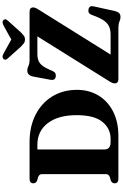

<svg xmlns="http://www.w3.org/2000/svg" viewBox="252 -1205 969 1513"><g transform="rotate(-90 736.5 -448.5)"><path d="M48.5 -29Q48.5 -52 72.5 -60.5L96 -67Q121 -75.5 121 -98V-602Q121 -624.5 96 -633L72.5 -639.5Q48.5 -648 48.5 -671Q48.5 -700 85.5 -700H374Q497 -700 589.8 -652.2Q682.5 -604.5 733.8 -520.2Q785 -436 785 -326.5Q785 -232 741 -158.2Q697 -84.5 615.2 -42.2Q533.5 0 421 0H85.5Q48.5 0 48.5 -29ZM398.5 -61.5Q480.5 -61.5 533 -126.2Q585.5 -191 585.5 -329Q585.5 -473.5 523 -556Q460.5 -638.5 351.5 -638.5H315V-112.5Q315 -61.5 371 -61.5ZM1417.5 -629 1063 -61.5H1220Q1252 -61.5 1277.2 -70.5Q1302.5 -79.5 1323.2 -104.2Q1344 -129 1363 -176.5L1377.5 -214Q1389 -242 1420 -235.5Q1450.5 -229 1443 -195.5L1406 -28Q1400.5 -5 1389.8 5.8Q1379 16.5 1358.5 16.5Q1340.5 16.5 1323.2 8.2Q1306 0 1275.5 0H870Q836 0 836 -29.5Q836 -46 852 -71L1206.5 -638.5H1065.5Q1022.5 -638.5 995.8 -619.2Q969 -600 945.5 -546L932 -516Q924.5 -500.5 913.2 -496Q902 -491.5 890 -493.5Q858 -498.5 864 -533.5L890 -673Q899.5 -718 938 -718Q955.5 -718 973.2 -709Q991 -700 1021 -700H1400Q1434.5 -700 1434.5 -671Q1434.5 -656 1417.5 -629ZM1236 -766.5Q1222 -753 1210.5 -744.5Q1199 -736 1181.5 -736Q1164 -736 1152.5 -744.5Q1141 -753 1127 -766.5L1032.5 -872Q1022 -882.5 1022.8 -892.2Q1023.5 -902 1029.5 -907Q1045.5 -920 1072 -904.5L1181.5 -844L1291 -904.5Q1318 -919.5 1334 -907Q1340 -902 1340.8 -892.2Q1341.5 -882.5 1331 -872Z"/></g></svg>

Font: Fraunces 9pt S000
Style: Bold
Weight: 700
Version: Version 1.000; ttfautohint (v1.8.3)